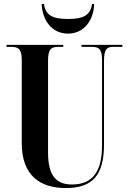

<svg xmlns="http://www.w3.org/2000/svg" viewBox="-20 -941 652 971"><path d="M324 -771C410 -771 455 -846 456 -921H446C437 -869 410 -845 324 -845C238 -845 210 -869 202 -921H191C193 -846 237 -771 324 -771ZM313 10C451 10 506 -58 506 -211V-635C506 -696 524 -704 552 -704H599V-714H392V-704H443C478 -704 496 -696 496 -638V-207C496 -75 450 -8 344 -8C268 -8 223 -48 223 -169V-635C223 -696 242 -704 276 -704H300V-714H13V-704H36C70 -704 90 -696 90 -639V-217C90 -54 182 10 313 10Z"/></svg>

Font: Noto Serif Display ExtraCondensed
Style: Bold
Weight: 700
Width: 2
Designer: Monotype Design Team
Foundry: Monotype Imaging Inc.
Version: Version 2.009